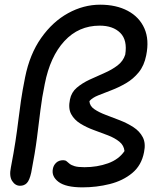

<svg xmlns="http://www.w3.org/2000/svg" viewBox="-20 -780 696 819"><path d="M332 19.2Q260.4 19.2 229.6 -4.2Q198.8 -27.6 205.6 -60Q208.2 -75 219.6 -85.8Q231 -96.6 249.6 -96.6Q258.8 -96.6 264 -92.2Q269.2 -87.8 276.5 -81.7Q283.8 -75.6 298.2 -71.2Q312.6 -66.8 340.4 -66.8Q394.6 -66.8 440.8 -83.4Q487 -100 511 -135.6Q508.6 -160 489 -175.8Q469.4 -191.6 440.3 -202.8Q411.2 -214 380.3 -225.2Q349.4 -236.4 323.2 -252.5Q297 -268.6 283.7 -293Q270.4 -317.4 278.4 -355.6Q284.4 -386.2 307.6 -405.9Q330.8 -425.6 362.1 -440.2Q393.4 -454.8 425.1 -468.5Q456.8 -482.2 481.1 -500.6Q505.4 -519 514.2 -547Q524 -608.8 493.1 -639.7Q462.2 -670.6 405.2 -670.6Q315.4 -670.6 254.6 -604.6Q193.8 -538.6 171 -422Q159 -364.6 152.4 -309.9Q145.8 -255.2 137.7 -191.9Q129.6 -128.6 113.2 -44Q105.8 -10.6 94.5 0.9Q83.2 12.4 65.6 12.4Q45 12.4 31.8 -8Q18.6 -28.4 26.4 -65.8Q38.8 -130.4 46 -177.7Q53.2 -225 58.1 -265.7Q63 -306.4 69.3 -349.8Q75.6 -393.2 87 -450Q106.8 -549 155.7 -618.3Q204.6 -687.6 270.5 -723.8Q336.4 -760 407.2 -760Q475.8 -760 525 -733.8Q574.2 -707.6 595.8 -659.2Q617.4 -610.8 603.6 -543.6Q595 -500 571.7 -471.5Q548.4 -443 517.6 -425.1Q486.8 -407.2 455.6 -395.3Q424.4 -383.4 398.8 -373.1Q373.2 -362.8 361.4 -348.6Q362.6 -328 382.1 -314.5Q401.6 -301 430.9 -290Q460.2 -279 491.5 -266.8Q522.8 -254.6 549.2 -237.5Q575.6 -220.4 589 -194.7Q602.4 -169 594.4 -130.8Q583.8 -74.8 544.1 -41.9Q504.4 -9 448.1 5.1Q391.8 19.2 332 19.2Z"/></svg>

Font: Shantell Sans Light
Style: Italic
Weight: 300
Italic angle: -11°
Designer: Stephen Nixon, Anya Danilova, Shantell Martin
Foundry: Arrow Type
Version: Version 1.008;[ac192a2d6]